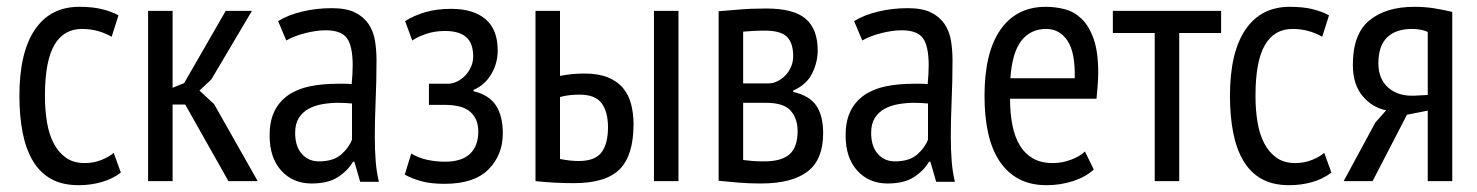

<svg xmlns="http://www.w3.org/2000/svg" viewBox="-20 -532 4339 564"><path d="M335 -25Q310 -6 278 3Q246 12 211 12Q163 12 130 -6.5Q97 -25 76.5 -59.5Q56 -94 46.5 -142.5Q37 -191 37 -250Q37 -378 82.5 -445Q128 -512 213 -512Q252 -512 280 -505Q308 -498 328 -487L308 -424Q268 -447 221 -447Q167 -447 139.5 -399.5Q112 -352 112 -250Q112 -209 118 -173Q124 -137 138 -110.5Q152 -84 174 -68.5Q196 -53 229 -53Q255 -53 277.5 -62Q300 -71 314 -83Z M524 -225H487V0H415V-500H487V-274L521 -288L643 -500H720L601 -299L566 -266L609 -226L737 0H651Z M797 -470Q826 -488 867.5 -498Q909 -508 955 -508Q997 -508 1022.5 -495.5Q1048 -483 1062.5 -461.5Q1077 -440 1081.5 -412.5Q1086 -385 1086 -355Q1086 -295 1083.5 -238Q1081 -181 1081 -130Q1081 -92 1083.5 -59.5Q1086 -27 1093 2H1038L1021 -57H1017Q1002 -31 973 -12Q944 7 895 7Q841 7 806.5 -30.5Q772 -68 772 -134Q772 -177 786.5 -206Q801 -235 827.5 -253Q854 -271 890.5 -278.5Q927 -286 972 -286Q982 -286 992 -286Q1002 -286 1013 -285Q1016 -316 1016 -340Q1016 -397 999 -420Q982 -443 937 -443Q909 -443 876 -434.5Q843 -426 821 -413ZM1014 -228Q1004 -229 994 -229.5Q984 -230 974 -230Q950 -230 927 -226Q904 -222 886 -212Q868 -202 857.5 -185Q847 -168 847 -142Q847 -102 866.5 -80Q886 -58 917 -58Q959 -58 982 -78Q1005 -98 1014 -122Z M1240 -224V-286H1295Q1309 -286 1322.5 -292.5Q1336 -299 1346.5 -310Q1357 -321 1363.5 -335.5Q1370 -350 1370 -366Q1370 -405 1349.5 -423Q1329 -441 1287 -441Q1256 -441 1230.5 -432Q1205 -423 1191 -413L1170 -470Q1195 -486 1228.5 -496Q1262 -506 1305 -506Q1371 -506 1406.5 -475.5Q1442 -445 1442 -384Q1442 -346 1423 -314Q1404 -282 1371 -268V-264Q1417 -253 1437 -222Q1457 -191 1457 -140Q1457 -77 1415 -34.5Q1373 8 1286 8Q1246 8 1218.5 0.5Q1191 -7 1169 -19L1188 -81Q1207 -69 1233 -63Q1259 -57 1287 -57Q1336 -57 1360.5 -80Q1385 -103 1385 -146Q1385 -182 1362 -203Q1339 -224 1285 -224Z M1625 -65Q1655 -59 1680 -59Q1728 -59 1747 -84.5Q1766 -110 1766 -158Q1766 -203 1747.5 -228.5Q1729 -254 1682 -254Q1669 -254 1654 -252.5Q1639 -251 1625 -247ZM1625 -309Q1645 -313 1663 -314.5Q1681 -316 1697 -316Q1738 -316 1766 -304.5Q1794 -293 1810.5 -273Q1827 -253 1834 -225.5Q1841 -198 1841 -167Q1841 -76 1800.5 -35Q1760 6 1666 6Q1608 6 1553 0V-500H1625ZM1901 -500H1973V0H1901Z M2091 -499Q2119 -501 2152 -504Q2185 -507 2231 -507Q2312 -507 2347 -476.5Q2382 -446 2382 -384Q2382 -349 2365.5 -316Q2349 -283 2310 -266V-262Q2358 -251 2378 -221.5Q2398 -192 2398 -141Q2398 -63 2352 -28Q2306 7 2215 7Q2181 7 2150 4.5Q2119 2 2091 -1ZM2163 -62Q2178 -60 2191.5 -59Q2205 -58 2225 -58Q2276 -58 2299.5 -79Q2323 -100 2323 -147Q2323 -183 2303 -206.5Q2283 -230 2230 -230H2163ZM2237 -287Q2251 -287 2264 -293.5Q2277 -300 2287.5 -311Q2298 -322 2304 -336.5Q2310 -351 2310 -367Q2310 -406 2291.5 -424Q2273 -442 2228 -442Q2204 -442 2190 -441Q2176 -440 2163 -439V-287Z M2489 -470Q2518 -488 2559.5 -498Q2601 -508 2647 -508Q2689 -508 2714.5 -495.5Q2740 -483 2754.5 -461.5Q2769 -440 2773.5 -412.5Q2778 -385 2778 -355Q2778 -295 2775.5 -238Q2773 -181 2773 -130Q2773 -92 2775.5 -59.5Q2778 -27 2785 2H2730L2713 -57H2709Q2694 -31 2665 -12Q2636 7 2587 7Q2533 7 2498.5 -30.5Q2464 -68 2464 -134Q2464 -177 2478.5 -206Q2493 -235 2519.5 -253Q2546 -271 2582.5 -278.5Q2619 -286 2664 -286Q2674 -286 2684 -286Q2694 -286 2705 -285Q2708 -316 2708 -340Q2708 -397 2691 -420Q2674 -443 2629 -443Q2601 -443 2568 -434.5Q2535 -426 2513 -413ZM2706 -228Q2696 -229 2686 -229.5Q2676 -230 2666 -230Q2642 -230 2619 -226Q2596 -222 2578 -212Q2560 -202 2549.5 -185Q2539 -168 2539 -142Q2539 -102 2558.5 -80Q2578 -58 2609 -58Q2651 -58 2674 -78Q2697 -98 2706 -122Z M3193 -34Q3169 -12 3132 0Q3095 12 3054 12Q3007 12 2972.5 -6.5Q2938 -25 2915.5 -59.5Q2893 -94 2882.5 -142Q2872 -190 2872 -250Q2872 -378 2919 -445Q2966 -512 3052 -512Q3080 -512 3107.5 -505Q3135 -498 3157 -477Q3179 -456 3192.5 -418Q3206 -380 3206 -319Q3206 -302 3204.5 -282.5Q3203 -263 3201 -242H2947Q2947 -199 2954 -164Q2961 -129 2976 -104.5Q2991 -80 3014.5 -66.5Q3038 -53 3073 -53Q3100 -53 3126.5 -63Q3153 -73 3167 -87ZM3137 -302Q3139 -377 3116 -412Q3093 -447 3053 -447Q3007 -447 2980 -412Q2953 -377 2948 -302Z M3567 -435H3444V0H3372V-435H3249V-500H3567Z M3891 -25Q3866 -6 3834 3Q3802 12 3767 12Q3719 12 3686 -6.5Q3653 -25 3632.5 -59.5Q3612 -94 3602.5 -142.5Q3593 -191 3593 -250Q3593 -378 3638.5 -445Q3684 -512 3769 -512Q3808 -512 3836 -505Q3864 -498 3884 -487L3864 -424Q3824 -447 3777 -447Q3723 -447 3695.5 -399.5Q3668 -352 3668 -250Q3668 -209 3674 -173Q3680 -137 3694 -110.5Q3708 -84 3730 -68.5Q3752 -53 3785 -53Q3811 -53 3833.5 -62Q3856 -71 3870 -83Z M4174 -207 4113 -195 4012 0H3927L4020 -172L4052 -208Q4011 -216 3982.5 -250Q3954 -284 3954 -342Q3954 -432 4002.5 -472Q4051 -512 4135 -512Q4166 -512 4193.5 -507.5Q4221 -503 4246 -497V0H4174ZM4174 -253V-438Q4164 -443 4151 -445Q4138 -447 4128 -447Q4080 -447 4054.5 -422Q4029 -397 4029 -346Q4029 -300 4058 -274.5Q4087 -249 4135 -251Z"/></svg>

Font: PT Sans Narrow
Style: Regular
Weight: 400
Width: 3
Designer: A.Korolkova, O.Umpeleva, V.Yefimov
Foundry: ParaType Ltd
Version: Version 2.003W OFL